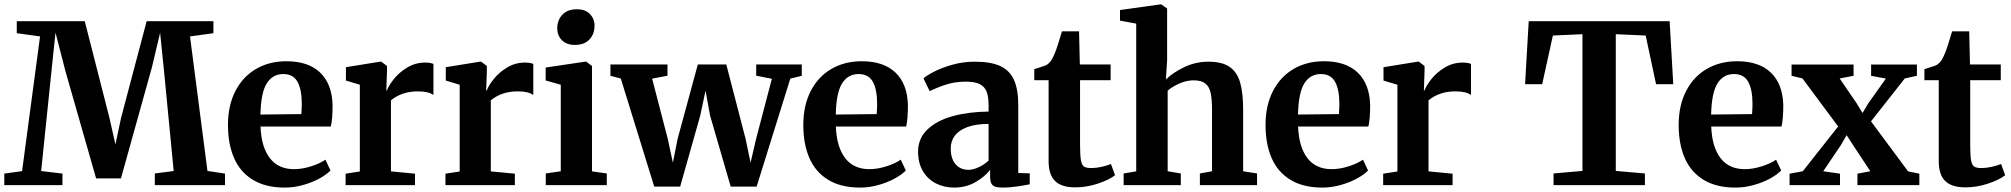

<svg xmlns="http://www.w3.org/2000/svg" viewBox="-20 -839 9114 870"><path d="M-0.5 -52.5 80 -63.5 161.5 -674 56 -688.5V-743H364L476 -304.5L503 -184.5L528.5 -304.5L644.5 -743H947V-688.5L841 -674L920 -64.5L999.5 -52.5V0H681.5V-53L767 -64L724 -509.5L705.5 -690.5L668.5 -534.5L528 -30.5H415.5L277.5 -513L231.5 -691L212.5 -510L166.5 -64L263 -52.5V0H-0.5Z M1013 -272.5Q1013 -361 1046.5 -426.2Q1080 -491.5 1140 -526.5Q1200 -561.5 1278 -561.5Q1377 -561.5 1430.8 -510Q1484.5 -458.5 1487 -363Q1487 -299 1479 -265.5H1160.5Q1164 -173 1202.5 -122.8Q1241 -72.5 1312.5 -72.5Q1349.5 -72.5 1390 -85.5Q1430.5 -98.5 1454.5 -115.5L1477.5 -66.5Q1460.5 -48.5 1428 -30.5Q1395.5 -12.5 1353.8 -0.8Q1312 11 1270.5 11Q1183.5 11 1125.8 -24.2Q1068 -59.5 1040.5 -123Q1013 -186.5 1013 -272.5ZM1345.5 -322Q1347.5 -350 1347.5 -367.5Q1347.5 -433.5 1328 -468.5Q1308.5 -503.5 1263.5 -503.5Q1216 -503.5 1189.2 -462Q1162.5 -420.5 1160 -320Z M1546 0V-52L1610.5 -62V-455L1547.5 -474V-534.5L1702 -559.5H1708L1733.5 -540V-517L1730.5 -429L1733.5 -429.5Q1740.5 -450 1764 -480Q1787.5 -510 1824.8 -532.8Q1862 -555.5 1906.5 -555.5Q1929 -555.5 1944 -549.5V-408.5Q1922 -425 1873.5 -425Q1801 -425 1751.5 -384.5V-62.5L1860.5 -52V0Z M1998.5 0V-52L2063 -62V-455L2000 -474V-534.5L2154.5 -559.5H2160.5L2186 -540V-517L2183 -429L2186 -429.5Q2193 -450 2216.5 -480Q2240 -510 2277.2 -532.8Q2314.5 -555.5 2359 -555.5Q2381.5 -555.5 2396.5 -549.5V-408.5Q2374.5 -425 2326 -425Q2253.5 -425 2204 -384.5V-62.5L2313 -52V0Z M2453 -53 2521 -63V-455L2452.5 -474.5V-533L2631 -559.5H2636.5L2662.5 -540V-62.5L2729.5 -53V0H2453ZM2584.5 -635.5Q2547 -635.5 2526 -657Q2505 -678.5 2505 -710Q2505 -747.5 2528 -772.2Q2551 -797 2593.5 -797H2594.5Q2632 -797 2653 -775.5Q2674 -754 2674 -722.5Q2674 -685 2651 -660.2Q2628 -635.5 2585.5 -635.5Z M2793 -483 2746 -495.5V-547H3004.5V-496L2935 -482.5L3006 -209L3029 -102L3050.5 -210L3142 -547H3271L3358.5 -209.5L3381 -102L3406 -209.5L3477.5 -482L3406.5 -496V-547H3613V-495.5L3561 -482.5L3408.5 6.5H3291L3197.5 -315.5L3177 -428L3153 -315.5L3062 6.5H2944.5Z M3620 -272.5Q3620 -361 3653.5 -426.2Q3687 -491.5 3747 -526.5Q3807 -561.5 3885 -561.5Q3984 -561.5 4037.8 -510Q4091.5 -458.5 4094 -363Q4094 -299 4086 -265.5H3767.5Q3771 -173 3809.5 -122.8Q3848 -72.5 3919.5 -72.5Q3956.5 -72.5 3997 -85.5Q4037.5 -98.5 4061.5 -115.5L4084.5 -66.5Q4067.5 -48.5 4035 -30.5Q4002.5 -12.5 3960.8 -0.8Q3919 11 3877.5 11Q3790.5 11 3732.8 -24.2Q3675 -59.5 3647.5 -123Q3620 -186.5 3620 -272.5ZM3952.5 -322Q3954.5 -350 3954.5 -367.5Q3954.5 -433.5 3935 -468.5Q3915.5 -503.5 3870.5 -503.5Q3823 -503.5 3796.2 -462Q3769.5 -420.5 3767 -320Z M4459.5 -333.5V-362.5Q4459.5 -400.5 4450.8 -423.2Q4442 -446 4420 -457.5Q4398 -469 4357.5 -469Q4308.5 -469 4269.2 -456.5Q4230 -444 4192.5 -426L4164.5 -484Q4180.5 -498 4215 -515.5Q4249.5 -533 4297.2 -546.2Q4345 -559.5 4397 -559.5Q4470 -559.5 4512.8 -539.5Q4555.5 -519.5 4574.8 -476.5Q4594 -433.5 4594 -362V-55L4646 -53.5V-4Q4623 1 4587.8 6Q4552.5 11 4525.5 11Q4502 11 4489.8 7Q4477.5 3 4472 -7.8Q4466.5 -18.5 4466.5 -39.5V-69.5Q4443.5 -39 4400.5 -14Q4357.5 11 4303 11Q4258 11 4220.8 -8Q4183.5 -27 4161.8 -63.8Q4140 -100.5 4140 -151.5Q4140 -212 4183 -252.8Q4226 -293.5 4298 -313Q4370 -332.5 4459.5 -333.5ZM4459.5 -111.5V-277.5Q4401.5 -277.5 4363 -263Q4324.5 -248.5 4306.2 -223.8Q4288 -199 4288 -167Q4288 -120.5 4309.8 -95Q4331.5 -69.5 4368.5 -69.5Q4389.5 -69.5 4415.2 -81.5Q4441 -93.5 4459.5 -111.5Z M4731.5 -109.5V-475.5H4666.5V-525.5L4688 -532.5Q4705.5 -538 4714.5 -541.2Q4723.5 -544.5 4729 -549.5Q4739 -557.5 4745.5 -568.5Q4752 -579.5 4759.5 -597.5Q4772 -627.5 4792 -697H4869.5L4873 -547H5012.5V-475.5H4874V-185Q4874 -134.5 4878 -112.5Q4882 -90.5 4892.2 -84Q4902.5 -77.5 4925.5 -77.5Q4947 -77.5 4971.8 -83Q4996.5 -88.5 5014 -96L5032.5 -45Q5005 -23.5 4954.2 -6.8Q4903.5 10 4852 10Q4790.5 10 4761 -18.5Q4731.5 -47 4731.5 -109.5Z M5128.5 -62.5V-732L5055 -745.5V-793.5L5236.5 -819H5242L5268.5 -800.5V-564.5L5263 -479Q5294.5 -510 5346.2 -534.8Q5398 -559.5 5455.5 -559.5Q5516.5 -559.5 5550.8 -536.5Q5585 -513.5 5599 -466.5Q5613 -419.5 5613 -341V-63L5676 -53V0H5417V-53L5472 -63V-341Q5472 -390.5 5465.5 -419Q5459 -447.5 5441 -461.2Q5423 -475 5389 -475Q5357.5 -475 5326 -461.5Q5294.5 -448 5271 -428.5V-63L5330.5 -53V0H5071.5V-53Z M5714.5 -272.5Q5714.5 -361 5748 -426.2Q5781.5 -491.5 5841.5 -526.5Q5901.5 -561.5 5979.5 -561.5Q6078.5 -561.5 6132.2 -510Q6186 -458.5 6188.5 -363Q6188.5 -299 6180.5 -265.5H5862Q5865.5 -173 5904 -122.8Q5942.5 -72.5 6014 -72.5Q6051 -72.5 6091.5 -85.5Q6132 -98.5 6156 -115.5L6179 -66.5Q6162 -48.5 6129.5 -30.5Q6097 -12.5 6055.2 -0.8Q6013.5 11 5972 11Q5885 11 5827.2 -24.2Q5769.5 -59.5 5742 -123Q5714.5 -186.5 5714.5 -272.5ZM6047 -322Q6049 -350 6049 -367.5Q6049 -433.5 6029.5 -468.5Q6010 -503.5 5965 -503.5Q5917.5 -503.5 5890.8 -462Q5864 -420.5 5861.5 -320Z M6247.5 0V-52L6312 -62V-455L6249 -474V-534.5L6403.5 -559.5H6409.5L6435 -540V-517L6432 -429L6435 -429.5Q6442 -450 6465.5 -480Q6489 -510 6526.2 -532.8Q6563.5 -555.5 6608 -555.5Q6630.5 -555.5 6645.5 -549.5V-408.5Q6623.5 -425 6575 -425Q6502.5 -425 6453 -384.5V-62.5L6562 -52V0Z M7019.5 -53 7150.5 -64.5V-684L7016.5 -678L6968 -457.5H6890.5L6907 -743H7545.5L7562 -457.5H7484L7437 -678L7301.5 -684V-64.5L7433.5 -53V0H7019.5Z M7586.5 -272.5Q7586.5 -361 7620 -426.2Q7653.5 -491.5 7713.5 -526.5Q7773.5 -561.5 7851.5 -561.5Q7950.5 -561.5 8004.2 -510Q8058 -458.5 8060.5 -363Q8060.5 -299 8052.5 -265.5H7734Q7737.5 -173 7776 -122.8Q7814.5 -72.5 7886 -72.5Q7923 -72.5 7963.5 -85.5Q8004 -98.5 8028 -115.5L8051 -66.5Q8034 -48.5 8001.5 -30.5Q7969 -12.5 7927.2 -0.8Q7885.5 11 7844 11Q7757 11 7699.2 -24.2Q7641.5 -59.5 7614 -123Q7586.5 -186.5 7586.5 -272.5ZM7919 -322Q7921 -350 7921 -367.5Q7921 -433.5 7901.5 -468.5Q7882 -503.5 7837 -503.5Q7789.5 -503.5 7762.8 -462Q7736 -420.5 7733.5 -320Z M8089 -52 8149 -63 8309 -266 8147.5 -483.5 8098 -495.5V-546.5H8379V-495.5L8316 -483.5L8392.5 -371.5L8419.5 -327L8445.5 -370.5L8525.5 -483L8458.5 -495.5V-546.5H8666V-495.5L8611 -483.5L8458 -289L8626 -62.5L8677 -52V0H8396.5V-52L8455 -63L8378 -179.5L8347.5 -226.5L8321.5 -181.5L8241.5 -63L8317.5 -52V0H8089Z M8765 -109.5V-475.5H8700V-525.5L8721.5 -532.5Q8739 -538 8748 -541.2Q8757 -544.5 8762.5 -549.5Q8772.5 -557.5 8779 -568.5Q8785.5 -579.5 8793 -597.5Q8805.5 -627.5 8825.5 -697H8903L8906.5 -547H9046V-475.5H8907.5V-185Q8907.5 -134.5 8911.5 -112.5Q8915.5 -90.5 8925.8 -84Q8936 -77.5 8959 -77.5Q8980.5 -77.5 9005.2 -83Q9030 -88.5 9047.5 -96L9066 -45Q9038.5 -23.5 8987.8 -6.8Q8937 10 8885.5 10Q8824 10 8794.5 -18.5Q8765 -47 8765 -109.5Z"/></svg>

Font: Merriweather Text
Style: Bold
Weight: 700
Designer: Eben Sorkin
Foundry: Eben Sorkin
Version: Version 2.100